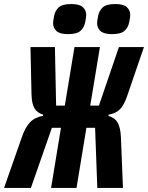

<svg xmlns="http://www.w3.org/2000/svg" viewBox="-58 -931 733 951"><path d="M50 -251Q67 -301 91.5 -326Q116 -351 155 -357L156 -363Q126 -372 112.5 -395Q99 -418 98 -465L93 -698H214L220 -408H263L311 -698H437L389 -408H432L531 -698H655L572 -456Q556 -409 535.5 -389Q515 -369 480 -363L479 -357Q511 -348 525 -323Q539 -298 541 -250L551 0H424L413 -298H370L321 0H195L244 -298H199L95 0H-38ZM279 -762Q238 -762 221.5 -777.5Q205 -793 205 -816Q205 -821 206 -828.5Q207 -836 210 -852Q215 -878 233 -894.5Q251 -911 295 -911Q336 -911 352.5 -895.5Q369 -880 369 -857Q369 -852 368 -844.5Q367 -837 364 -821Q359 -795 341 -778.5Q323 -762 279 -762ZM497 -762Q456 -762 439.5 -777.5Q423 -793 423 -816Q423 -821 424 -828.5Q425 -836 428 -852Q433 -878 451 -894.5Q469 -911 513 -911Q554 -911 570.5 -895.5Q587 -880 587 -857Q587 -852 586 -844.5Q585 -837 582 -821Q577 -795 559 -778.5Q541 -762 497 -762Z"/></svg>

Font: IBM Plex Mono
Style: Bold Italic
Weight: 700
Italic angle: -9°
Monospace: yes
Designer: Mike Abbink, Paul van der Laan, Pieter van Rosmalen
Foundry: Bold Monday
Version: Version 2.3